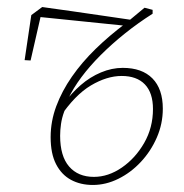

<svg xmlns="http://www.w3.org/2000/svg" viewBox="-20 -514 524 546"><path d="M67 -342 50 -343 69 -471 100 -494Q143 -488 185.5 -482Q228 -476 271.5 -469.5Q315 -463 357 -457L354 -439L80 -467L99 -482ZM244 12Q209 12 182 -2.5Q155 -17 139.5 -47Q124 -77 124 -124Q124 -169 140 -212Q156 -255 184.5 -296Q213 -337 252 -375Q291 -413 338 -448H344V-453L391 -492L414 -486V-475Q373 -449 335.5 -419Q298 -389 266.5 -357.5Q235 -326 211.5 -294.5Q188 -263 174 -233L180 -230Q169 -214 162.5 -196.5Q156 -179 153.5 -161.5Q151 -144 151 -128Q151 -70 176.5 -40.5Q202 -11 247 -11Q288 -11 326.5 -37.5Q365 -64 390 -107.5Q415 -151 415 -204Q415 -250 392 -274Q369 -298 326 -298Q284 -298 238.5 -271Q193 -244 150 -180L148 -221H163Q183 -249 209.5 -272Q236 -295 267 -308Q298 -321 329 -321Q384 -321 413.5 -291Q443 -261 443 -205Q443 -162 426 -123Q409 -84 380.5 -53.5Q352 -23 316.5 -5.5Q281 12 244 12Z"/></svg>

Font: Source Serif 4 ExtraLight
Style: Italic
Weight: 250
Italic angle: -12°
Designer: Frank Grießhammer
Foundry: Adobe Systems Incorporated
Version: Version 4.004;hotconv 1.0.116;makeotfexe 2.5.65601